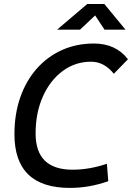

<svg xmlns="http://www.w3.org/2000/svg" viewBox="-20 -918 652 948"><path d="M325.2 9.8Q51.3 9.8 51.3 -255.4Q51.3 -354.5 79.8 -436.5Q108.4 -518.6 160.6 -578.1Q212.9 -637.7 284.9 -670.4Q356.9 -703.1 443.8 -703.1Q551.8 -703.1 611.8 -625.5L542 -553.7Q494.6 -613.3 429.7 -613.3Q351.1 -613.3 289.1 -567.1Q227.1 -521 191.4 -440.9Q155.8 -360.8 155.8 -258.8Q155.8 -80.1 338.4 -80.1Q421.4 -80.1 507.8 -109.4L514.6 -23.4Q420.9 9.8 325.2 9.8ZM261.7 -771.5 411.1 -898.4H495.1L599.6 -771.5H496.1L449.7 -841.8L375 -771.5Z"/></svg>

Font: Cascadia Mono PL
Style: Italic
Weight: 400
Italic angle: -10°
Monospace: yes
Designer: Aaron Bell
Foundry: Saja Typeworks
Version: Version 2404.023; ttfautohint (v1.8.4)